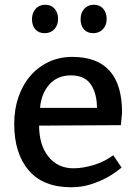

<svg xmlns="http://www.w3.org/2000/svg" viewBox="-20 -780 570 810"><path d="M490 -252 145 -250Q145 -168 184.5 -119Q224 -70 290 -70Q312 -70 334 -74Q356 -78 375.5 -84Q395 -90 411 -97.5Q427 -105 438 -112L458 -125L493 -73Q459 -46 430.5 -30.5Q402 -15 363.5 -2.5Q325 10 280 10Q162 10 101 -61.5Q40 -133 40 -257Q40 -319 58 -371Q76 -423 108.5 -460.5Q141 -498 186 -519Q231 -540 285 -540Q495 -540 495 -305ZM149 -325H389Q389 -386 363 -424Q337 -462 279 -462Q222 -462 188 -423.5Q154 -385 149 -325ZM129 -656Q115 -672 115 -699Q115 -726 130.5 -743Q146 -760 171 -760Q196 -760 210.5 -743Q225 -726 225 -700Q225 -673 209 -656.5Q193 -640 168 -640Q144 -640 129 -656ZM334 -656Q320 -672 320 -699Q320 -726 335.5 -743Q351 -760 376 -760Q401 -760 415.5 -743Q430 -726 430 -700Q430 -673 414 -656.5Q398 -640 373 -640Q349 -640 334 -656Z"/></svg>

Font: Bitter
Style: Regular
Weight: 400
Designer: Sol Matas
Foundry: Sol Matas
Version: Version 1.001